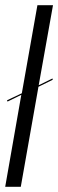

<svg xmlns="http://www.w3.org/2000/svg" viewBox="-34 -719 224 739"><path d="M-14 0H46L114 -385L169 -412L168 -417L115 -391L170 -699H110L50 -360L-7 -333L-5 -328L48 -354Z"/></svg>

Font: Moniqa Ita Display
Style: Italic
Weight: 400
Italic angle: -10°
Designer: Rajesh Rajput
Foundry: Rajesh Rajput
Version: Version 1.000